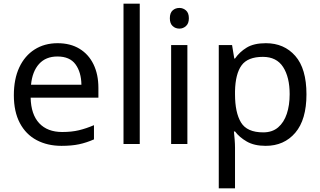

<svg xmlns="http://www.w3.org/2000/svg" viewBox="-20 -780 1735 1040"><path d="M292 -546Q361 -546 410.5 -516Q460 -486 486.5 -431.5Q513 -377 513 -304V-251H146Q148 -160 192.5 -112.5Q237 -65 317 -65Q368 -65 407.5 -74.5Q447 -84 489 -102V-25Q448 -7 408 1.5Q368 10 313 10Q237 10 178.5 -21Q120 -52 87.5 -113.5Q55 -175 55 -264Q55 -352 84.5 -415Q114 -478 167.5 -512Q221 -546 292 -546ZM291 -474Q228 -474 191.5 -433.5Q155 -393 148 -321H421Q420 -389 389 -431.5Q358 -474 291 -474Z M737 0H649V-760H737Z M952 -737Q972 -737 987.5 -723.5Q1003 -710 1003 -681Q1003 -653 987.5 -639Q972 -625 952 -625Q930 -625 915 -639Q900 -653 900 -681Q900 -710 915 -723.5Q930 -737 952 -737ZM995 -536V0H907V-536Z M1420 -546Q1519 -546 1579.5 -477Q1640 -408 1640 -269Q1640 -132 1579.5 -61Q1519 10 1419 10Q1357 10 1316.5 -13.5Q1276 -37 1253 -68H1247Q1249 -51 1251 -25Q1253 1 1253 20V240H1165V-536H1237L1249 -463H1253Q1277 -498 1316 -522Q1355 -546 1420 -546ZM1404 -472Q1322 -472 1288.5 -426Q1255 -380 1253 -286V-269Q1253 -170 1285.5 -116.5Q1318 -63 1406 -63Q1455 -63 1486.5 -90Q1518 -117 1533.5 -163.5Q1549 -210 1549 -270Q1549 -362 1513.5 -417Q1478 -472 1404 -472Z"/></svg>

Font: Noto Sans Old North Arabian
Style: Regular
Weight: 400
Designer: Monotype Design Team
Foundry: Monotype Imaging Inc.
Version: Version 2.001; ttfautohint (v1.8.4.7-5d5b)